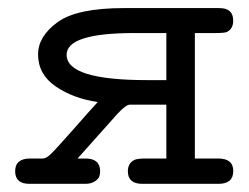

<svg xmlns="http://www.w3.org/2000/svg" viewBox="-20 -450 609 470"><path d="M54.2 -62H85Q92.8 -62 104 -72.5Q115.2 -83 163.1 -137.2Q196.3 -175.3 219.2 -200.2Q159.2 -209 116.2 -238.5Q73.2 -268.1 73.2 -316.9Q73.2 -360.8 120.6 -395.5Q168 -430.2 283.2 -430.2H517.1Q551.3 -430.2 550.8 -398.9Q550.8 -379.9 536.1 -372.1Q531.2 -369.1 506.8 -369.1H457V-62H514.2Q551.3 -62 551 -31Q550.8 0 515.1 0H328.1Q293 0 293 -30.8Q293 -49.8 308.1 -58.1Q314.9 -62 336.9 -62H387.2V-193.8H297.9Q288.1 -193.8 267.1 -170.9Q263.2 -166 169.9 -62H189Q225.1 -62 225.1 -30.8Q225.1 -23.9 223.1 -18.1Q221.2 -12.2 212.2 -6.1Q203.1 0 189 0H51.8Q17.1 0 17.1 -31Q17.1 -62 54.2 -62ZM143.1 -315.9Q143.1 -253.9 339.8 -253.9H387.2V-369.1H309.1Q143.1 -369.1 143.1 -315.9Z"/></svg>

Font: CMU Typewriter Text Variable Width
Style: Medium
Weight: 500
Version: Version 0.7.0